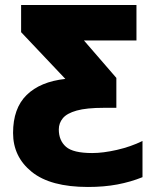

<svg xmlns="http://www.w3.org/2000/svg" viewBox="-20 -734 607 764"><path d="M330 10Q181 10 106.5 -50Q32 -110 32 -205Q32 -303 86 -356Q140 -409 240 -420L64 -606V-714H523V-573H314L443 -424V-305H394Q324 -305 285 -294Q246 -283 230 -263.5Q214 -244 214 -219Q214 -175 242.5 -150Q271 -125 347 -125Q390 -125 445 -137.5Q500 -150 547 -173V-29Q500 -10 447 0Q394 10 330 10Z"/></svg>

Font: Noto Sans Disp ExtBd
Style: Regular
Weight: 800
Designer: Monotype Design Team
Foundry: Monotype Imaging Inc.
Version: Version 2.000;GOOG;noto-source:20170915:90ef993387c0; ttfaut